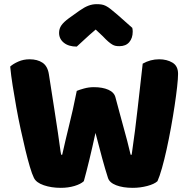

<svg xmlns="http://www.w3.org/2000/svg" viewBox="-20 -895 925 923"><path d="M349 -458Q360 -463 383.5 -469.5Q407 -476 431 -476Q473 -476 501 -463.5Q529 -451 535 -427Q546 -386 555.5 -350.5Q565 -315 574 -282.5Q583 -250 591.5 -218Q600 -186 608 -151H613Q622 -212 629 -267.5Q636 -323 642 -376.5Q648 -430 654 -482.5Q660 -535 666 -589Q703 -610 745 -610Q782 -610 809 -594Q836 -578 836 -540Q836 -518 831.5 -477.5Q827 -437 819.5 -387Q812 -337 802 -282Q792 -227 781 -177Q770 -127 758.5 -86.5Q747 -46 737 -24Q722 -10 688 -1Q654 8 618 8Q571 8 538.5 -4.5Q506 -17 499 -40Q486 -80 471 -135Q456 -190 439 -256Q425 -191 410 -129Q395 -67 383 -24Q368 -10 338 -1Q308 8 272 8Q227 8 190.5 -4.5Q154 -17 143 -40Q134 -58 123.5 -93.5Q113 -129 102 -174.5Q91 -220 79.5 -273Q68 -326 58.5 -379Q49 -432 41 -482.5Q33 -533 29 -575Q43 -588 68 -599Q93 -610 122 -610Q160 -610 184.5 -593.5Q209 -577 215 -538Q231 -436 241.5 -368Q252 -300 258.5 -256.5Q265 -213 268 -189Q271 -165 274 -151H279Q288 -191 296 -225Q304 -259 312.5 -293.5Q321 -328 330 -367.5Q339 -407 349 -458ZM440 -753Q406 -724 387 -706Q368 -688 349 -671Q310 -671 287 -689.5Q264 -708 264 -737Q264 -757 275 -773Q286 -789 312 -808L361 -843Q385 -860 404.5 -867.5Q424 -875 444 -875Q457 -875 467.5 -873.5Q478 -872 489 -866.5Q500 -861 513 -850.5Q526 -840 546 -823L616 -761Q617 -756 617.5 -752Q618 -748 618 -743Q618 -712 601.5 -692.5Q585 -673 554 -673Q544 -673 536 -674.5Q528 -676 519.5 -681Q511 -686 500 -695.5Q489 -705 474 -721Z"/></svg>

Font: Baloo Chettan
Style: Regular
Weight: 400
Designer: Maithili Shingre and Ek Type
Foundry: Ek Type
Version: Version 1.443;PS 1.000;hotconv 16.6.51;makeotf.lib2.5.65220;